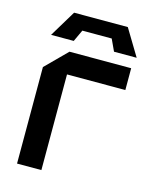

<svg xmlns="http://www.w3.org/2000/svg" viewBox="-112 -812 694 884"><g transform="rotate(15 235.0 -369.5)"><path d="M56 0V-460L156 -560H450V-456H172V0ZM162 -613H54L130 -739H386L462 -613H354L328 -669H188Z"/></g></svg>

Font: Tektur Medium
Style: Regular
Weight: 500
Designer: Adam Jagosz
Foundry: Adam Jagosz
Version: Version 1.005;gftools[0.9.30]